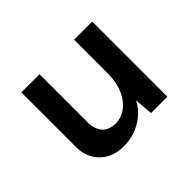

<svg xmlns="http://www.w3.org/2000/svg" viewBox="-101 -578 755 755"><g transform="rotate(-45 276.5 -200.5)"><path d="M213 17Q155 17 118 -18Q81 -53 79 -108V-418H180V-144Q182 -111 199 -91Q216 -71 253 -69Q287 -69 314 -89.5Q341 -110 356.5 -146Q372 -182 372 -227V-418H473V0H382L374 -98L378 -82Q359 -39 314.5 -11Q270 17 213 17Z"/></g></svg>

Font: Reem Kufi Fun
Style: Regular
Weight: 400
Designer: Khaled Hosny
Version: Version 1.005